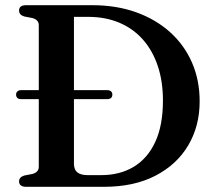

<svg xmlns="http://www.w3.org/2000/svg" viewBox="-20 -720 830 740"><path d="M42 -355.5Q42 -363 47.2 -367.8Q52.5 -372.5 60.5 -372.5H393.5Q403 -372.5 408 -367.8Q413 -363 413 -355.5Q413 -347 408 -342.5Q403 -338 393.5 -338H60Q52 -338 47 -342.5Q42 -347 42 -355.5ZM53.5 -20.5Q53.5 -37.5 73.5 -43.5L104.5 -49.5Q116.5 -52.5 123 -59.5Q129.5 -66.5 129.5 -77V-623Q129.5 -633.5 123 -640.5Q116.5 -647.5 104.5 -650.5L73.5 -656.5Q53.5 -662.5 53.5 -679.5Q53.5 -689.5 60.2 -694.8Q67 -700 81 -700H335Q428.5 -700 504.5 -672.8Q580.5 -645.5 635.5 -596Q690.5 -546.5 720 -478.8Q749.5 -411 749.5 -329.5Q749.5 -234 705.5 -159.8Q661.5 -85.5 579 -42.8Q496.5 0 380.5 0H81Q67 0 60.2 -5.5Q53.5 -11 53.5 -20.5ZM369.5 -45Q442.5 -45 496 -77.5Q549.5 -110 578.8 -173.8Q608 -237.5 608 -332.5Q608 -406.5 588 -466Q568 -525.5 530.5 -567.8Q493 -610 439.8 -632.5Q386.5 -655 320 -655H265V-89Q265 -66 278.2 -55.5Q291.5 -45 318.5 -45Z"/></svg>

Font: Fraunces Medium
Style: Regular
Weight: 500
Version: Version 1.000;[b76b70a41]